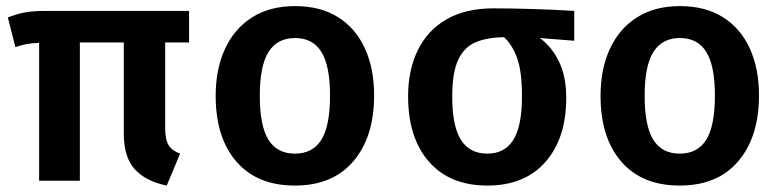

<svg xmlns="http://www.w3.org/2000/svg" viewBox="-20 -578 2502 614"><path d="M584.6 -543.1V-442.1H508.2V-168.2Q508.2 -131.8 519.2 -113.8Q530.3 -95.9 555.9 -86.7L513.3 15.4Q446.7 2.1 411.3 -36.4Q375.9 -74.9 375.9 -150.8V-442.1H235.4V0H105.1V-441Q79.5 -440 64.1 -436.9Q48.7 -433.8 29.2 -427.2L5.1 -522.1Q29.7 -532.3 56.4 -537.7Q83.1 -543.1 125.1 -543.1Z M923.6 -558.5Q1004.6 -558.5 1061 -523.1Q1117.4 -487.7 1146.9 -423.3Q1176.4 -359 1176.4 -272.8Q1176.4 -140.5 1110.3 -62.6Q1044.1 15.4 923.1 15.4Q802.1 15.4 735.9 -61.3Q669.7 -137.9 669.7 -271.8Q669.7 -356.9 699.5 -421.5Q729.2 -486.2 785.9 -522.3Q842.6 -558.5 923.6 -558.5ZM923.6 -456.4Q866.7 -456.4 838.7 -411.8Q810.8 -367.2 810.8 -271.8Q810.8 -175.4 838.5 -131Q866.2 -86.7 923.1 -86.7Q980 -86.7 1007.7 -131Q1035.4 -175.4 1035.4 -272.8Q1035.4 -367.7 1007.7 -412.1Q980 -456.4 923.6 -456.4Z M1558.5 -551.3Q1618.5 -551.3 1689.2 -549Q1760 -546.7 1816.4 -543.1V-447.7L1706.2 -456.4Q1744.6 -428.7 1767.7 -381Q1790.8 -333.3 1790.8 -265.1Q1790.8 -135.9 1724.4 -60.3Q1657.9 15.4 1538.5 15.4Q1418.5 15.4 1351.8 -60.8Q1285.1 -136.9 1285.1 -269.7Q1285.1 -354.4 1316.2 -417.7Q1347.2 -481 1407.9 -516.2Q1468.7 -551.3 1558.5 -551.3ZM1426.2 -269.7Q1426.2 -174.4 1454.1 -130.5Q1482.1 -86.7 1538.5 -86.7Q1593.8 -86.7 1621.5 -130.5Q1649.2 -174.4 1649.2 -270.3Q1649.2 -351.3 1633.1 -394.1Q1616.9 -436.9 1591.8 -459Q1539 -458.5 1502.1 -443.3Q1465.1 -428.2 1445.6 -387.4Q1426.2 -346.7 1426.2 -269.7Z M2154.4 -558.5Q2235.4 -558.5 2291.8 -523.1Q2348.2 -487.7 2377.7 -423.3Q2407.2 -359 2407.2 -272.8Q2407.2 -140.5 2341 -62.6Q2274.9 15.4 2153.8 15.4Q2032.8 15.4 1966.7 -61.3Q1900.5 -137.9 1900.5 -271.8Q1900.5 -356.9 1930.3 -421.5Q1960 -486.2 2016.7 -522.3Q2073.3 -558.5 2154.4 -558.5ZM2154.4 -456.4Q2097.4 -456.4 2069.5 -411.8Q2041.5 -367.2 2041.5 -271.8Q2041.5 -175.4 2069.2 -131Q2096.9 -86.7 2153.8 -86.7Q2210.8 -86.7 2238.5 -131Q2266.2 -175.4 2266.2 -272.8Q2266.2 -367.7 2238.5 -412.1Q2210.8 -456.4 2154.4 -456.4Z"/></svg>

Font: Fira Code SemiBold
Style: Regular
Weight: 600
Designer: Carrois Corporate, Edenspiekermann AG, Nikita Prokopov
Foundry: Carrois Corporate, Edenspiekermann AG, Nikita Prokopov
Version: Version 6.002